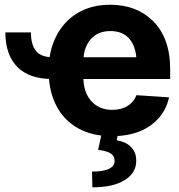

<svg xmlns="http://www.w3.org/2000/svg" viewBox="-20 -573 769 823"><path d="M2.9 -434.1H112.3Q112.8 -381.3 134.3 -354.7Q155.8 -328.1 205.6 -327.6V-234.4Q106.4 -233.9 54.9 -285.4Q3.4 -336.9 2.9 -434.1ZM459 10.7Q375 10.7 314.5 -23.4Q253.4 -57.6 220.9 -120.8Q188.5 -184.1 188.5 -270.5Q188.5 -354.5 221.2 -418Q253.9 -482.4 313.2 -517.6Q372.6 -552.7 452.1 -552.7Q564.5 -552.7 634.8 -483.9Q709.5 -410.6 709.5 -275.4V-234.4H248.5V-327.6H636.2L565.4 -303.2Q565.4 -369.1 536.4 -404.5Q507.3 -439.9 453.1 -439.9Q399.4 -439.9 368.4 -404.3Q337.4 -368.7 337.4 -309.1V-243.2Q337.4 -177.7 371.1 -139.9Q404.8 -102.1 461.4 -102.1Q499.5 -102.1 526.6 -118.7Q553.7 -135.3 564.9 -165L704.6 -155.8Q693.8 -105.5 661.6 -68.4Q593.3 10.7 459 10.7ZM400.4 69.3 416.5 -2.9H486.3L480.5 28.3Q518.1 34.2 540.8 56.2Q563.5 78.1 564 114.7Q564.5 168 514.6 199Q464.8 230 376 230L374.5 162.6Q420.4 162.6 445.6 151.4Q470.7 140.1 471.2 118.2Q472.2 96.7 455.1 85.2Q438 73.7 400.4 69.3Z"/></svg>

Font: Inter Tight Stencil
Style: Bold
Weight: 700
Designer: Rasmus Andersson
Foundry: rsms
Version: Version 3.004;Glyphs 3.1.2 (3151)